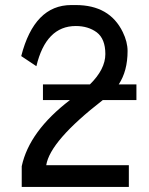

<svg xmlns="http://www.w3.org/2000/svg" viewBox="-20 -740 590 760"><path d="M280 -637Q329 -637 363 -612Q397 -586 397 -526Q397 -466 336 -406H150V-344H257Q96 -221 66 -82V0H490V-86H163Q178 -182 387 -344H520V-406H450Q485 -459 485 -538Q485 -574 466 -613Q414 -720 280 -720H262Q116 -720 64 -518L124 -478Q162 -637 280 -637Z"/></svg>

Font: Sawarabi Gothic
Style: Regular
Weight: 400
Designer: mshio (mshio@users.sourceforge.jp)
Version: Version 20141215